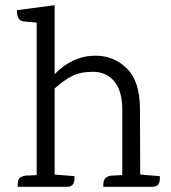

<svg xmlns="http://www.w3.org/2000/svg" viewBox="-20 -718 659 738"><path d="M567 0H377V-8Q377 -40 409 -43L450 -45V-296Q450 -369 419 -405.5Q388 -442 338.5 -442Q289 -442 257.5 -426Q226 -410 190 -378V-47L266 -41Q270 0 238 0H48V-8Q48 -32 62 -38Q69 -42 79 -43L121 -45V-631L69 -636Q45 -639 45 -679L190 -698V-433Q259 -504 347 -504Q417 -504 467 -455.5Q517 -407 518 -302L519 -47L594 -41Q598 0 567 0Z"/></svg>

Font: Karma
Style: Regular
Weight: 400
Designer: Joana Correia
Foundry: Indian Type Foundry
Version: Version 1.202;PS 1.0;hotconv 1.0.78;makeotf.lib2.5.61930; tt